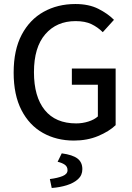

<svg xmlns="http://www.w3.org/2000/svg" viewBox="-20 -687 657 955"><path d="M347.7 12.2Q261.2 12.2 193.4 -25.9Q125.5 -64 86.7 -139.4Q47.9 -214.8 47.9 -325.7Q47.9 -438.5 87.9 -514.2Q127.9 -589.8 197.3 -628.4Q266.6 -667 355 -667Q421.9 -667 469.2 -643.1Q516.6 -619.1 546.9 -588.4L491.2 -526.9Q466.3 -551.8 434.8 -566.9Q403.3 -582 356 -582Q261.7 -582 205.3 -516.8Q148.9 -451.7 148.9 -328.1Q148.9 -206.1 202.6 -139.6Q256.3 -73.2 358.9 -73.2Q390.1 -73.2 419.7 -82.5Q449.2 -91.8 466.8 -107.9V-265.6H337.4V-346.2H555.2V-64.5Q522.5 -33.2 468.3 -10.5Q414.1 12.2 347.7 12.2ZM237.3 248 228 203.6Q267.1 198.7 291.5 188.7Q315.9 178.7 315.9 159.7Q315.9 141.6 302 132.1Q288.1 122.6 266.6 117.7L287.1 75.7Q341.3 83 365.5 101.6Q389.6 120.1 389.6 154.3Q389.6 184.6 368.2 204.1Q346.7 223.6 312 234.4Q277.3 245.1 237.3 248Z"/></svg>

Font: Varta Light SemiBold
Style: Regular
Weight: 600
Version: Version 1.004